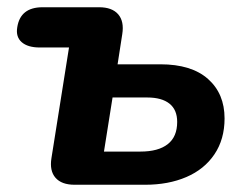

<svg xmlns="http://www.w3.org/2000/svg" viewBox="-20 -510 681 530"><path d="M122 -73.4 170.5 -378.9H89.8Q56.7 -378.9 39.9 -393.6Q23.2 -408.2 27.6 -434.5Q36 -490 97.6 -490H253.6Q289.4 -490 306.3 -470.5Q323.1 -450.9 317.5 -415.8L304.6 -332.5H422.6Q508.6 -332.5 554.2 -292Q599.9 -251.5 599.9 -183.1Q599.9 -125.5 571.9 -84Q544 -42.6 494.4 -21.3Q444.8 0 380.9 0H185.9Q150 0 133.2 -19.3Q116.4 -38.5 122 -73.4ZM469.1 -173.5Q469.1 -207 447.8 -223.9Q426.6 -240.9 386.1 -240.9H290.7L267 -91.6H367.9Q417 -91.6 443.1 -112.1Q469.1 -132.5 469.1 -173.5Z"/></svg>

Font: SN Pro Thin
Style: Italic
Weight: 200
Italic angle: -9°
Designer: Tobias Whetton
Foundry: Supernotes
Version: Version 1.003;Glyphs 3.3 (3324)